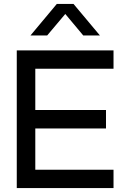

<svg xmlns="http://www.w3.org/2000/svg" viewBox="-20 -952 651 972"><path d="M134.3 -772.5 267.6 -932.1H352.1L485.8 -772.5H401.4L310.5 -881.3L218.8 -772.5ZM64.9 0V-696.8H554.7V-604H158.7V-395H516.6V-301.8H158.7V-92.8H554.7V0Z"/></svg>

Font: Basically A Sans Serif Medium
Style: Regular
Weight: 500
Designer: Hyung-Suk Kim
Foundry: Mental Design
Version: 1.000